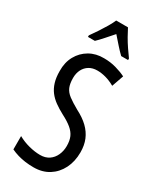

<svg xmlns="http://www.w3.org/2000/svg" viewBox="-238 -1010 889 1086"><g transform="rotate(30 206.5 -466.5)"><path d="M375 -196Q375 -136 351.5 -89.5Q328 -43 286 -16.5Q244 10 187 10Q158 10 132 6.5Q106 3 82.5 -4Q59 -11 38 -21V-108Q72 -89 111 -79Q150 -69 184 -69Q218 -69 241.5 -85Q265 -101 277.5 -128.5Q290 -156 290 -188Q290 -223 279.5 -247Q269 -271 245 -291Q221 -311 180 -332Q148 -349 122.5 -367.5Q97 -386 79.5 -409Q62 -432 52.5 -463Q43 -494 43 -536Q42 -592 65.5 -634.5Q89 -677 130.5 -701Q172 -725 225 -724Q267 -724 304 -713.5Q341 -703 369 -689L342 -612Q312 -629 283 -637Q254 -645 227 -645Q196 -645 174 -631.5Q152 -618 140 -594.5Q128 -571 128 -540Q128 -503 138 -479.5Q148 -456 172.5 -437.5Q197 -419 238 -396Q285 -372 315 -343Q345 -314 360 -278Q375 -242 375 -196ZM254 -943Q265 -921 280 -894.5Q295 -868 313 -841.5Q331 -815 347 -793V-783H302Q281 -803 260 -827Q239 -851 216 -877Q193 -851 170.5 -825.5Q148 -800 130 -783H85V-793Q103 -818 120.5 -844.5Q138 -871 153 -896.5Q168 -922 177 -943Z"/></g></svg>

Font: Noto Sans ExtraCondensed
Style: Regular
Weight: 400
Width: 2
Designer: Monotype Design Team
Foundry: Monotype Imaging Inc.
Version: Version 2.013